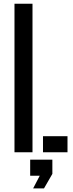

<svg xmlns="http://www.w3.org/2000/svg" viewBox="-20 -820 391 1034"><path d="M58 0V-800H155V0ZM211.5 0V-86.5H343.5V0ZM158.5 194.5 194 126.5H142.5V40H262V116.5L217 194.5Z"/></svg>

Font: Big Shoulders Stencil Text Thin SemiBold
Style: Regular
Weight: 600
Version: Version 2.001